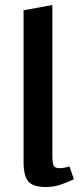

<svg xmlns="http://www.w3.org/2000/svg" viewBox="-20 -741 323 766"><path d="M74 -95V-700L189 -721V-118Q189 -93 193.5 -81.5Q198 -70 218 -70Q235 -70 257 -77L275 -26Q243 -11 218 -3Q193 5 163 5Q111 5 92.5 -17.5Q74 -40 74 -95Z"/></svg>

Font: Ysabeau Infant
Style: Bold
Weight: 700
Designer: Christian Thalmann (Catharsis Fonts)
Version: Version 0.003